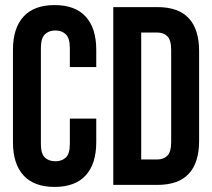

<svg xmlns="http://www.w3.org/2000/svg" viewBox="-20 -728 834 756"><path d="M359 -261V-168Q359 -83 317.5 -37.5Q276 8 195 8Q114 8 72.5 -37.5Q31 -83 31 -168V-532Q31 -617 72.5 -662.5Q114 -708 195 -708Q276 -708 317.5 -662.5Q359 -617 359 -532V-464H255V-539Q255 -577 239.5 -592.5Q224 -608 198 -608Q172 -608 156.5 -592.5Q141 -577 141 -539V-161Q141 -123 156.5 -108Q172 -93 198 -93Q224 -93 239.5 -108Q255 -123 255 -161V-261Z M426 -700H600Q683 -700 723.5 -656Q764 -612 764 -527V-173Q764 -88 723.5 -44Q683 0 600 0H426ZM536 -600V-100H598Q624 -100 639 -115Q654 -130 654 -168V-532Q654 -570 639 -585Q624 -600 598 -600Z"/></svg>

Font: BebasNeueW01-Regular
Style: Regular
Weight: 400
Designer: Ryoichi Tsunekawa
Foundry: Ryoichi Tsunekawa
Version: Version 1.30